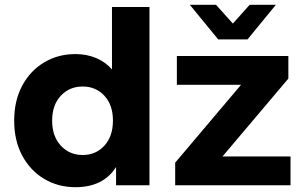

<svg xmlns="http://www.w3.org/2000/svg" viewBox="-20 -771 1258 799"><path d="M39 -269Q39 -352 72.5 -414.5Q106 -477 164 -511.5Q222 -546 294 -546Q341 -546 380 -529.5Q419 -513 446 -482V-742H602V0H463V-76Q410 8 294 8Q222 8 164 -26.5Q106 -61 72.5 -123.5Q39 -186 39 -269ZM450 -269Q450 -334 414.5 -372.5Q379 -411 324 -411Q269 -411 233 -372.5Q197 -334 197 -269Q197 -204 233 -165Q269 -126 324 -126Q379 -126 414.5 -165Q450 -204 450 -269ZM709 -94 983 -418H716V-538H1180V-444L906 -120H1189V0H709ZM770 -751H879L949 -673L1019 -751H1128L1010 -607H888Z"/></svg>

Font: Chess Sans
Style: Bold
Weight: 700
Designer: Wolf Bōese
Foundry: Wolf Bōese
Version: Version 7.223